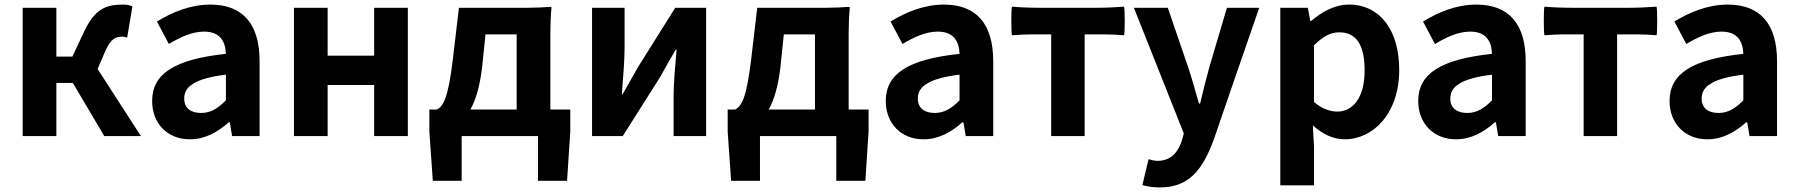

<svg xmlns="http://www.w3.org/2000/svg" viewBox="-20 -594 7847 838"><path d="M79 -280V0H226V-232H298L435 0H515H595L406 -293L440 -372C464 -426 486 -434 514 -434C522 -434 528 -432 535 -430L558 -566C546 -572 531 -574 516 -574C440 -574 393 -553 347 -456L296 -347H226V-560H79Z M1113 -245V-327C1113 -489 1040 -574 898 -574C810 -574 730 -540 665 -500L717 -402C769 -433 819 -456 871 -456C940 -456 964 -414 966 -359C741 -335 644 -272 644 -153C644 -57 709 14 809 14C874 14 930 -17 978 -60H983L993 0H1113V-163ZM880 -252C904 -259 932 -264 966 -268V-156C931 -121 900 -101 858 -101C815 -101 784 -120 784 -164C784 -190 795 -212 824 -229C838 -238 857 -246 880 -252Z M1760 -280V-560H1613V-351H1410V-560H1263V0H1410V-223H1511H1613V0H1760Z M2382 -338V-449C2382 -486 2384 -533 2387 -560C2387 -562 2387 -564 2382 -564C2357 -562 2316 -560 2282 -560H2182H1983L1956 -331C1936 -166 1915 -131 1887 -116H1854V-20L1869 195H1995V0H2328V195H2455L2469 -20V-116H2382ZM2235 -280V-116H2134H2033C2057 -158 2074 -217 2084 -299L2099 -444H2235Z M3062 -280V-560H2927L2764 -300C2746 -268 2716 -216 2697 -182H2694C2699 -252 2706 -327 2706 -383V-560H2564V0H2698L2862 -259C2880 -291 2909 -344 2929 -377H2933C2927 -307 2920 -233 2920 -176V0H2991H3062Z M3684 -338V-449C3684 -486 3686 -533 3689 -560C3689 -562 3689 -564 3684 -564C3659 -562 3618 -560 3584 -560H3484H3285L3258 -331C3238 -166 3217 -131 3189 -116H3156V-20L3171 195H3297V0H3630V195H3757L3771 -20V-116H3684ZM3537 -280V-116H3436H3335C3359 -158 3376 -217 3386 -299L3401 -444H3537Z M4315 -245V-327C4315 -489 4242 -574 4100 -574C4012 -574 3932 -540 3867 -500L3919 -402C3971 -433 4021 -456 4073 -456C4142 -456 4166 -414 4168 -359C3943 -335 3846 -272 3846 -153C3846 -57 3911 14 4011 14C4076 14 4132 -17 4180 -60H4185L4195 0H4315V-163ZM4082 -252C4106 -259 4134 -264 4168 -268V-156C4133 -121 4102 -101 4060 -101C4017 -101 3986 -120 3986 -164C3986 -190 3997 -212 4026 -229C4040 -238 4059 -246 4082 -252Z M4568 -222V0H4714V-444H4800C4830 -444 4865 -442 4886 -440C4890 -444 4890 -560 4886 -565C4846 -562 4806 -560 4764 -560H4641H4519C4477 -560 4427 -562 4397 -565C4393 -560 4393 -444 4397 -440C4425 -442 4453 -444 4482 -444H4568Z M5376 -271 5476 -560H5335L5258 -300C5244 -248 5230 -194 5218 -142H5213C5197 -196 5183 -250 5166 -300L5077 -560H5003H4929L5147 -11L5137 23C5121 72 5089 108 5032 108C5019 108 5003 104 4993 101L4966 214C4988 220 5010 224 5043 224C5168 224 5228 149 5277 17Z M5568 -172V215H5641H5715V44L5710 -47C5752 -8 5800 14 5849 14C5972 14 6087 -97 6087 -289C6087 -461 6004 -574 5867 -574C5806 -574 5749 -542 5702 -502H5699L5688 -560H5568ZM5901 -151C5880 -122 5850 -107 5817 -107C5786 -107 5751 -118 5715 -149V-272V-396C5753 -434 5787 -453 5825 -453C5902 -453 5936 -394 5936 -287C5936 -226 5923 -181 5901 -151Z M6639 -245V-327C6639 -489 6566 -574 6424 -574C6336 -574 6256 -540 6191 -500L6243 -402C6295 -433 6345 -456 6397 -456C6466 -456 6490 -414 6492 -359C6267 -335 6170 -272 6170 -153C6170 -57 6235 14 6335 14C6400 14 6456 -17 6504 -60H6509L6519 0H6639V-163ZM6406 -252C6430 -259 6458 -264 6492 -268V-156C6457 -121 6426 -101 6384 -101C6341 -101 6310 -120 6310 -164C6310 -190 6321 -212 6350 -229C6364 -238 6383 -246 6406 -252Z M6892 -222V0H7038V-444H7124C7154 -444 7189 -442 7210 -440C7214 -444 7214 -560 7210 -565C7170 -562 7130 -560 7088 -560H6965H6843C6801 -560 6751 -562 6721 -565C6717 -560 6717 -444 6721 -440C6749 -442 6777 -444 6806 -444H6892Z M7736 -245V-327C7736 -489 7663 -574 7521 -574C7433 -574 7353 -540 7288 -500L7340 -402C7392 -433 7442 -456 7494 -456C7563 -456 7587 -414 7589 -359C7364 -335 7267 -272 7267 -153C7267 -57 7332 14 7432 14C7497 14 7553 -17 7601 -60H7606L7616 0H7736V-163ZM7503 -252C7527 -259 7555 -264 7589 -268V-156C7554 -121 7523 -101 7481 -101C7438 -101 7407 -120 7407 -164C7407 -190 7418 -212 7447 -229C7461 -238 7480 -246 7503 -252Z"/></svg>

Font: GenSekiGothic2 TW B
Style: Regular
Weight: 700
Version: Version 2.100;PS 2.1;hotconv 16.6.51;makeotf.lib2.5.65220 DE